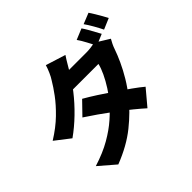

<svg xmlns="http://www.w3.org/2000/svg" viewBox="-224 -1112 1448 1448"><g transform="rotate(-45 500.0 -388.0)"><path d="M783 -826Q796 -808 810.5 -782.5Q825 -757 838.5 -732Q852 -707 862 -689L774 -652Q758 -682 737 -722Q716 -762 696 -790ZM904 -872Q917 -853 932 -828Q947 -803 961 -778.5Q975 -754 984 -736L897 -699Q882 -730 859.5 -769.5Q837 -809 817 -837ZM411 -447Q457 -421 512 -385.5Q567 -350 624 -311Q681 -272 731 -236.5Q781 -201 814 -173L709 -48Q676 -78 627 -118Q578 -158 521.5 -200Q465 -242 410 -280.5Q355 -319 313 -346ZM885 -614Q876 -599 866 -578.5Q856 -558 849 -537Q834 -493 808.5 -437.5Q783 -382 748 -323.5Q713 -265 668 -209Q597 -120 497.5 -40Q398 40 254 96L125 -15Q233 -49 310 -93.5Q387 -138 442.5 -187Q498 -236 540 -285Q572 -323 602 -370Q632 -417 654 -463.5Q676 -510 684 -546H355L405 -671H680Q704 -671 730 -674.5Q756 -678 773 -683ZM556 -770Q537 -742 518.5 -710Q500 -678 490 -662Q455 -600 401.5 -531.5Q348 -463 283 -400Q218 -337 149 -288L30 -380Q118 -435 179 -494.5Q240 -554 281 -609.5Q322 -665 347 -708Q360 -727 374.5 -759.5Q389 -792 397 -820Z"/></g></svg>

Font: Noto Sans SC ExtraBold
Style: Regular
Weight: 800
Designer: Ryoko NISHIZUKA 西塚涼子 (kana, bopomofo & ideographs); Paul D. Hunt (Latin, Greek & Cyrillic); Sandoll Communications 산돌커뮤니
Foundry: Adobe
Version: Version 2.004-H2;hotconv 1.0.118;makeotfexe 2.5.65603